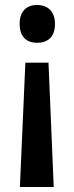

<svg xmlns="http://www.w3.org/2000/svg" viewBox="-20 -570 297 772"><path d="M201 -474C201 -525 171 -550 129 -550C86 -550 59 -524 59 -474C59 -423 86 -398 129 -398C172 -398 201 -421 201 -474ZM82 -318 60 182H196L175 -318Z"/></svg>

Font: Noto Sans Lao UI Cond SemBd
Style: Regular
Weight: 600
Width: 3
Designer: Monotype Design Team
Foundry: Monotype Imaging Inc.
Version: Version 2.000